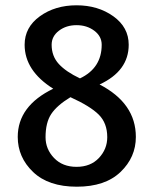

<svg xmlns="http://www.w3.org/2000/svg" viewBox="-20 -694 575 725"><path d="M364 -525Q364 -557 336 -578Q308 -599 269 -599Q230 -599 202.5 -578Q175 -557 175 -525Q175 -482 202 -452.5Q229 -423 282 -398Q364 -437 364 -525ZM385 -176Q385 -229 353 -261Q321 -293 246 -327Q195 -296 173.5 -263.5Q152 -231 152 -176Q152 -131 184 -97.5Q216 -64 269 -64Q322 -64 353.5 -97.5Q385 -131 385 -176ZM47 -177Q47 -294 181 -359Q73 -427 73 -525Q73 -591 130.5 -632.5Q188 -674 269 -674Q350 -674 408 -632.5Q466 -591 466 -525Q466 -426 356 -375Q493 -304 493 -177Q493 -100 435 -44.5Q377 11 270 11Q163 11 105 -44.5Q47 -100 47 -177Z"/></svg>

Font: Overlock
Style: Bold
Weight: 700
Designer: Dario Muhafara
Foundry: Dario Manuel Muhafara
Version: Version 1.001